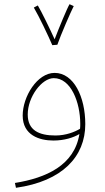

<svg xmlns="http://www.w3.org/2000/svg" viewBox="-20 -664 501 914"><path d="M229 -449 253 -451C268 -495 317 -608 331 -635L311 -644C300 -626 261 -532 240 -477C219 -524 175 -614 160 -638L141 -628C166 -586 211 -491 229 -449ZM56 230C277 199 386 81 386 -73C386 -203 331 -317 240 -317C157 -317 88 -204 88 -114C88 -20 168 5 234 5C286 5 330 -9 358 -26C334 123 200 183 51 207ZM112 -119C112 -203 179 -292 236 -292C318 -292 362 -176 362 -75C362 -67 362 -59 361 -51C336 -36 294 -19 244 -19C165 -19 112 -44 112 -119Z"/></svg>

Font: Noto Sans Arabic Thin
Style: Regular
Weight: 100
Designer: Monotype Design Team, Nadine Chahine, Nizar Qandah and Khaled Hosny
Foundry: Monotype Imaging Inc.
Version: Version 2.012